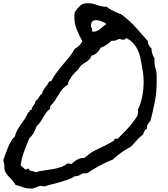

<svg xmlns="http://www.w3.org/2000/svg" viewBox="-140 -921 1022 1166"><path d="M811.5 -422.9Q811.5 -361.3 800.3 -303.2Q789.1 -245.1 773.4 -186.5Q762.7 -175.8 756.8 -164.6Q751 -153.3 752 -137.7Q740.2 -134.8 736.3 -123.5Q732.4 -112.3 727.5 -102.5Q710.9 -91.8 698.7 -77.6Q686.5 -63.5 672.9 -49.8Q668.9 -45.9 665.5 -41Q662.1 -36.1 658.2 -33.2Q649.4 -26.4 638.7 -21Q627.9 -15.6 619.1 -9.8Q599.6 2.9 581.1 17.1Q562.5 31.2 544.9 47.9Q502.9 64.5 464.4 85.4Q425.8 106.4 387.7 131.8H363.3Q350.6 139.6 339.8 144.5Q329.1 149.4 314.5 149.4Q294.9 162.1 271.5 170.4Q248 178.7 223.6 185.5Q199.2 192.4 174.8 198.2Q150.4 204.1 128.9 211.9Q124 210.9 119.6 209.5Q115.2 208 110.4 208Q96.7 208 85.4 213.9Q74.2 219.7 61.5 222.7Q57.6 224.6 52.7 224.1Q47.9 223.6 43.9 223.6Q18.6 223.6 -2 215.3Q-22.5 207 -45.9 202.1Q-51.8 189.5 -62.5 177.7L-84 154.3Q-94.7 142.6 -103 130.4Q-111.3 118.2 -113.3 103.5V93.8Q-113.3 83 -115.2 72.3Q-117.2 61.5 -120.1 50.8Q-113.3 33.2 -106.4 13.7Q-99.6 -5.9 -91.8 -24.9Q-84 -43.9 -74.2 -61.5Q-64.5 -79.1 -49.8 -91.8Q-44.9 -113.3 -34.7 -131.3Q-24.4 -149.4 -12.2 -166.5Q0 -183.6 11.7 -201.2Q23.4 -218.8 31.2 -239.3Q36.1 -238.3 37.6 -241.2Q39.1 -244.1 40.5 -247.6Q42 -251 43.9 -252.9Q45.9 -254.9 51.8 -252.9Q51.8 -262.7 55.7 -269Q59.6 -275.4 64 -281.2Q68.4 -287.1 71.8 -293.5Q75.2 -299.8 76.2 -308.6Q83 -311.5 87.4 -317.4Q91.8 -323.2 95.7 -329.6Q99.6 -335.9 103.5 -341.8Q107.4 -347.7 115.2 -350.6Q117.2 -363.3 122.6 -372.6Q127.9 -381.8 134.3 -389.6Q140.6 -397.5 147 -405.8Q153.3 -414.1 157.2 -424.8Q163.1 -429.7 170.9 -427.7Q184.6 -455.1 203.1 -479.5Q221.7 -503.9 241.2 -527.3Q260.7 -550.8 280.3 -574.7Q299.8 -598.6 314.5 -625Q328.1 -632.8 340.3 -644Q352.5 -655.3 360.4 -669.9Q340.8 -707 326.2 -741.7Q311.5 -776.4 311.5 -820.3Q311.5 -827.1 312.5 -834Q313.5 -840.8 314.5 -848.6Q331.1 -871.1 346.7 -886.2Q362.3 -901.4 392.6 -901.4Q421.9 -901.4 449.7 -890.6Q477.5 -879.9 506.8 -879.9Q521.5 -869.1 536.6 -860.8Q551.8 -852.5 568.4 -844.7L581.1 -839.8Q588.9 -837.9 594.7 -835Q600.6 -831.1 606.9 -826.2Q613.3 -821.3 619.1 -816.4Q658.2 -784.2 691.9 -746.6Q725.6 -709 758.8 -669.9V-668Q758.8 -652.3 765.6 -644Q772.5 -635.7 780.3 -625Q780.3 -607.4 785.2 -593.8Q790 -580.1 797.9 -565.4Q797.9 -551.8 798.3 -537.6Q798.8 -523.4 802.7 -509.8Q806.6 -500 807.6 -495.1Q811.5 -481.4 811.5 -460ZM732.4 -423.8Q732.4 -452.1 729 -476.1Q725.6 -500 720.7 -527.3Q716.8 -550.8 711.4 -574.2Q706.1 -597.7 695.8 -619.1Q685.5 -640.6 669.4 -658.2Q653.3 -675.8 629.9 -688.5H627Q624 -688.5 620.6 -684.1Q617.2 -679.7 606.4 -679.7Q600.6 -679.7 595.2 -682.1Q589.8 -684.6 585 -683.6H581.1Q569.3 -677.7 560.5 -674.8Q551.8 -671.9 538.1 -673.8Q523.4 -660.2 507.3 -648.9Q491.2 -637.7 471.7 -631.8Q462.9 -614.3 449.2 -601.1Q435.5 -587.9 416 -583Q412.1 -571.3 404.8 -563Q397.5 -554.7 388.7 -548.3Q379.9 -542 370.1 -536.1Q360.4 -530.3 352.5 -523.4Q344.7 -515.6 340.3 -507.3Q335.9 -499 328.1 -492.2Q317.4 -482.4 309.1 -473.6Q300.8 -464.8 293 -453.1Q286.1 -442.4 279.8 -431.6Q273.4 -420.9 272.5 -407.2Q244.1 -390.6 227.5 -364.3L194.3 -311.5Q187.5 -301.8 180.7 -293.9L167 -278.3Q164.1 -274.4 163.6 -269.5Q163.1 -264.6 164.1 -259.8Q150.4 -250 140.6 -236.8Q130.9 -223.6 122.6 -209Q114.3 -194.3 105 -180.2Q95.7 -166 83 -155.3Q75.2 -135.7 64.9 -115.7Q54.7 -95.7 38.1 -82Q21.5 -41 6.3 -1Q-8.8 39.1 -14.6 83Q-7.8 89.8 -1 95.2Q5.9 100.6 12.7 107.4Q13.7 108.4 16.6 108.4Q21.5 108.4 23.9 105.5Q26.4 102.5 30.3 102.5Q32.2 102.5 32.2 102.5L34.2 103.5Q35.2 110.4 40 113.3Q44.9 116.2 51.8 117.7Q58.6 119.1 65.4 120.1Q72.3 121.1 76.2 125Q97.7 118.2 124 114.7Q150.4 111.3 176.3 106.9Q202.1 102.5 226.6 94.7Q251 86.9 268.6 72.3H279.3Q289.1 72.3 293 76.2Q311.5 57.6 330.1 47.9Q348.6 38.1 374 37.1Q411.1 2.9 458.5 -18.1Q505.9 -39.1 548.8 -64.5Q553.7 -66.4 553.7 -71.8Q553.7 -77.1 558.6 -78.1Q563.5 -79.1 566.9 -78.6Q570.3 -78.1 574.2 -78.1Q608.4 -111.3 640.1 -146Q671.9 -180.7 696.3 -221.7Q696.3 -228.5 697.8 -233.9Q699.2 -239.3 699.2 -244.1Q699.2 -246.1 698.2 -248.5Q697.3 -251 696.3 -252.9Q715.8 -292 724.1 -336.4Q732.4 -380.9 732.4 -423.8ZM506.8 -775.4Q494.1 -784.2 476.6 -791.5Q459 -798.8 443.4 -798.8Q426.8 -798.8 419.4 -789.6Q412.1 -780.3 412.1 -764.6Q412.1 -755.9 417 -750.5Q421.9 -745.1 418.9 -730.5Q421.9 -728.5 426.8 -728.5Q438.5 -728.5 449.2 -733.4Q460 -738.3 469.2 -745.6Q478.5 -752.9 487.8 -761.2Q497.1 -769.5 506.8 -775.4Z"/></svg>

Font: Rock Salt
Style: Regular
Weight: 400
Version: Version 1.001